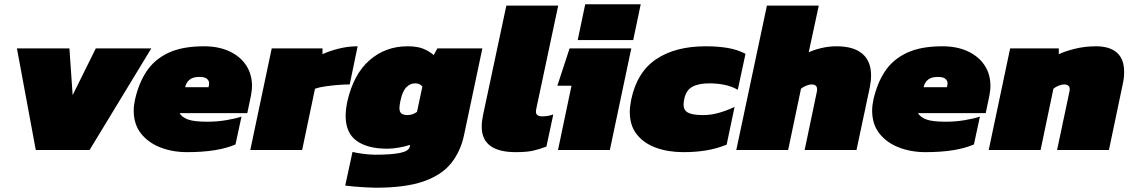

<svg xmlns="http://www.w3.org/2000/svg" viewBox="-20 -700 5282 896"><path d="M147 0 59 -474H304L319 -256L427 -474H686L398 0Z M853 10Q785 10 728.5 -12Q672 -34 638 -77Q604 -120 604 -184Q604 -208 610 -235Q627 -311 663.5 -366.5Q700 -422 765 -453Q830 -484 932 -484Q1000 -484 1050.5 -460.5Q1101 -437 1128.5 -395.5Q1156 -354 1156 -299Q1156 -288 1154.5 -276.5Q1153 -265 1151 -253L1134 -172H818Q829 -153 857 -142.5Q885 -132 949 -132Q994 -132 1037.5 -139.5Q1081 -147 1107 -156L1079 -26Q997 10 853 10ZM844 -293H953L955 -302Q956 -305 956 -311Q956 -323 946 -332Q936 -341 910 -341Q880 -341 864.5 -328Q849 -315 844 -293Z M1148 0 1248 -474H1485V-447Q1514 -461 1558.5 -472.5Q1603 -484 1649 -484L1612 -306Q1587 -306 1557 -303.5Q1527 -301 1498.5 -297Q1470 -293 1450 -286L1390 0Z M1734 176Q1718 176 1689 174.5Q1660 173 1632 170.5Q1604 168 1591 166L1625 9Q1644 14 1676 18Q1708 22 1730 22Q1807 22 1847.5 13.5Q1888 5 1892 -15L1894 -24Q1873 -17 1843 -11.5Q1813 -6 1787 -6Q1695 -6 1644 -43Q1593 -80 1593 -159Q1593 -174 1595 -191Q1597 -208 1601 -227Q1630 -354 1704.5 -419Q1779 -484 1882 -484Q1926 -484 1954 -473Q1982 -462 2004 -443L2021 -474H2231L2146 -72Q2130 6 2085.5 61.5Q2041 117 1956.5 146.5Q1872 176 1734 176ZM1881 -163Q1906 -163 1926 -178L1951 -296Q1944 -304 1937 -307.5Q1930 -311 1916 -311Q1894 -311 1876 -292.5Q1858 -274 1849 -231Q1847 -221 1845.5 -212.5Q1844 -204 1844 -197Q1844 -176 1854.5 -169.5Q1865 -163 1881 -163Z M2387 10Q2228 10 2228 -109Q2228 -134 2234 -162L2343 -674H2585L2483 -194Q2482 -190 2481.5 -186Q2481 -182 2481 -179Q2481 -157 2510 -157Q2538 -157 2562 -166L2530 -16Q2496 -3 2466.5 3.5Q2437 10 2387 10Z M2676 -513 2711 -680H2970L2935 -513ZM2584 0 2647 -300H2581L2638 -474H2926L2826 0Z M3170 10Q3098 10 3041.5 -10.5Q2985 -31 2952 -72.5Q2919 -114 2919 -178Q2919 -192 2921 -206.5Q2923 -221 2926 -237Q2953 -364 3042.5 -424Q3132 -484 3273 -484Q3329 -484 3374.5 -476.5Q3420 -469 3459 -449L3423 -281Q3395 -297 3361.5 -304Q3328 -311 3291 -311Q3239 -311 3210 -294.5Q3181 -278 3173 -237Q3170 -222 3170 -211Q3170 -186 3190.5 -174.5Q3211 -163 3261 -163Q3298 -163 3335 -173.5Q3372 -184 3408 -201L3371 -25Q3324 -6 3275 2Q3226 10 3170 10Z M3416 0 3559 -674H3801L3754 -456Q3777 -467 3812 -475.5Q3847 -484 3884 -484Q3964 -484 4004.5 -449Q4045 -414 4045 -348Q4045 -322 4039 -292L3977 0H3735L3792 -272Q3793 -276 3793 -279Q3793 -282 3793 -284Q3793 -306 3767 -306Q3757 -306 3742 -300Q3727 -294 3718 -286L3658 0Z M4299 10Q4231 10 4174.5 -12Q4118 -34 4084 -77Q4050 -120 4050 -184Q4050 -208 4056 -235Q4073 -311 4109.5 -366.5Q4146 -422 4211 -453Q4276 -484 4378 -484Q4446 -484 4496.5 -460.5Q4547 -437 4574.5 -395.5Q4602 -354 4602 -299Q4602 -288 4600.5 -276.5Q4599 -265 4597 -253L4580 -172H4264Q4275 -153 4303 -142.5Q4331 -132 4395 -132Q4440 -132 4483.5 -139.5Q4527 -147 4553 -156L4525 -26Q4443 10 4299 10ZM4290 -293H4399L4401 -302Q4402 -305 4402 -311Q4402 -323 4392 -332Q4382 -341 4356 -341Q4326 -341 4310.5 -328Q4295 -315 4290 -293Z M4594 0 4694 -474H4921V-447Q4950 -461 4996.5 -472.5Q5043 -484 5095 -484Q5158 -484 5192 -454.5Q5226 -425 5226 -364Q5226 -351 5224.5 -336.5Q5223 -322 5219 -305L5155 0H4913L4971 -274Q4972 -278 4972 -284Q4972 -306 4945 -306Q4935 -306 4920 -300Q4905 -294 4896 -286L4836 0Z"/></svg>

Font: Kanit Black
Style: Italic
Weight: 900
Italic angle: -12°
Designer: Katatrad Team
Foundry: CadsonDemak
Version: Version 2.000; ttfautohint (v1.8.3)